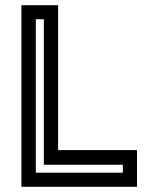

<svg xmlns="http://www.w3.org/2000/svg" viewBox="-20 -720 586 740"><path d="M62.5 0V-700H204V-141.5H508V0ZM118 -54.5H453.5V-85H149V-646H118Z"/></svg>

Font: Tourney Thin SemiBold
Style: Regular
Weight: 600
Version: Version 1.015